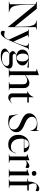

<svg xmlns="http://www.w3.org/2000/svg" viewBox="1914 -2728 1019 4887"><g transform="rotate(90 2423.5 -284.5)"><path d="M100 -671 101 -445Q102 -273 122 -183.5Q142 -94 179.5 -58Q217 -22 283 -8L297 -5V0H19V-5L88 -25V-677L19 -707V-712H203L658 -149V-357Q658 -488 640.5 -561Q623 -634 592 -664.5Q561 -695 511 -704L495 -707V-712H739V-707L670 -687V22H666Z M763 152Q763 121 783 99Q828 119 870 119Q908 119 933.5 94.5Q959 70 989 0L765 -486L726 -503V-508H934V-503L873 -486L1040 -114L1087 -228Q1146 -372 1146 -431Q1146 -464 1130 -479Q1114 -494 1081 -501L1071 -503V-508H1249V-503L1210 -486L1013 -25Q915 205 817 205Q792 205 777.5 190.5Q763 176 763 152Z M1216 101Q1216 82 1228.5 66Q1241 50 1272 28L1347 -22Q1316 -34 1298.5 -55.5Q1281 -77 1281 -103Q1281 -125 1294.5 -140Q1308 -155 1345 -176L1378 -196Q1315 -209 1279 -248.5Q1243 -288 1243 -344Q1243 -390 1268.5 -427.5Q1294 -465 1343.5 -486.5Q1393 -508 1463 -508H1701V-471L1514 -498L1513 -494Q1570 -476 1607.5 -438Q1645 -400 1645 -345Q1645 -302 1620.5 -266.5Q1596 -231 1550 -210Q1504 -189 1442 -189Q1414 -189 1394 -193Q1367 -178 1357.5 -168Q1348 -158 1348 -144Q1348 -123 1364 -110Q1380 -97 1410 -97H1600Q1658 -97 1691.5 -72.5Q1725 -48 1725 -8Q1725 35 1686 85.5Q1647 136 1573.5 170.5Q1500 205 1403 205Q1310 205 1263 175Q1216 145 1216 101ZM1465 176Q1526 176 1570 158.5Q1614 141 1636.5 113.5Q1659 86 1659 54Q1659 24 1637 6.5Q1615 -11 1576 -11H1410Q1380 -11 1359 -18Q1320 9 1305.5 27Q1291 45 1291 69Q1291 97 1310.5 121.5Q1330 146 1369.5 161Q1409 176 1465 176ZM1451 -200Q1492 -200 1518 -234.5Q1544 -269 1544 -337Q1544 -414 1515 -455.5Q1486 -497 1441 -497Q1398 -497 1371 -463Q1344 -429 1344 -361Q1344 -284 1374.5 -242Q1405 -200 1451 -200Z M1737 -5 1796 -25V-696L1737 -707V-712L1892 -765H1893V-425Q1959 -474 2006.5 -498.5Q2054 -523 2091 -523Q2151 -523 2186.5 -484.5Q2222 -446 2222 -380V-25L2278 -5V0H2067V-5L2124 -25V-364Q2124 -415 2098.5 -441Q2073 -467 2030 -467Q1996 -467 1965.5 -454Q1935 -441 1893 -412V-25L1951 -5V0H1737Z M2357 -89V-469H2301V-475Q2351 -493 2393 -536.5Q2435 -580 2450 -629H2455V-508H2589V-469H2455V-101Q2455 -71 2472 -54Q2489 -37 2521 -37Q2545 -37 2563 -46Q2581 -55 2605 -75L2609 -70Q2556 -22 2526 -3.5Q2496 15 2463 15Q2415 15 2386 -12.5Q2357 -40 2357 -89Z M2923 -11 2890 -224H2896Q2923 -121 2984.5 -64.5Q3046 -8 3137 -8Q3204 -8 3240 -38.5Q3276 -69 3276 -122Q3276 -178 3231.5 -221Q3187 -264 3079 -308Q2963 -355 2913.5 -404.5Q2864 -454 2864 -517Q2864 -574 2898.5 -622Q2933 -670 2995.5 -698.5Q3058 -727 3139 -727Q3218 -727 3292 -704L3310 -770H3315V-542H3310Q3294 -623 3244 -668.5Q3194 -714 3114 -714Q3040 -714 2996.5 -679.5Q2953 -645 2953 -586Q2953 -530 2997 -486.5Q3041 -443 3142 -402Q3248 -360 3296.5 -310.5Q3345 -261 3345 -194Q3345 -138 3314.5 -90.5Q3284 -43 3224.5 -14Q3165 15 3083 15Q3035 15 2991.5 6.5Q2948 -2 2923 -11Z M3412 -239Q3412 -322 3446.5 -387Q3481 -452 3540.5 -487.5Q3600 -523 3673 -523Q3753 -523 3802.5 -483.5Q3852 -444 3857 -382H3517Q3510 -351 3510 -308Q3510 -229 3535.5 -171.5Q3561 -114 3608 -83.5Q3655 -53 3717 -53Q3784 -53 3821 -85Q3858 -117 3879 -187L3885 -185Q3863 -96 3811.5 -40.5Q3760 15 3656 15Q3584 15 3529 -16.5Q3474 -48 3443 -105.5Q3412 -163 3412 -239ZM3755 -396Q3748 -448 3719 -478.5Q3690 -509 3645 -509Q3598 -509 3566 -478Q3534 -447 3520 -392Z M3904 -5 3963 -25V-451L3904 -463V-468L4059 -523H4060V-436Q4147 -523 4206 -523Q4230 -523 4244.5 -509Q4259 -495 4259 -471Q4259 -442 4240 -425Q4186 -454 4142 -454Q4096 -454 4060 -424V-25L4132 -5V0H3904Z M4286 -5 4345 -25V-451L4286 -462V-467L4441 -523H4442V-25L4501 -5V0H4286ZM4331 -643Q4331 -669 4348 -685.5Q4365 -702 4393 -702Q4420 -702 4437.5 -685.5Q4455 -669 4455 -643Q4455 -617 4437.5 -600Q4420 -583 4393 -583Q4366 -583 4348.5 -600Q4331 -617 4331 -643Z M4542 -5 4600 -25V-469H4521V-474L4600 -498Q4600 -586 4627 -648.5Q4654 -711 4696.5 -742.5Q4739 -774 4785 -774Q4815 -774 4831 -760.5Q4847 -747 4847 -724Q4847 -711 4842.5 -702Q4838 -693 4831 -683Q4775 -711 4722 -711Q4684 -711 4666 -693.5Q4648 -676 4648 -639Q4648 -608 4658 -573Q4668 -538 4682 -508H4828V-469H4698V-25L4768 -5V0H4542Z"/></g></svg>

Font: Nyght Serif
Style: Regular
Weight: 400
Designer: Maksym Kobuzan
Version: Version 0.410